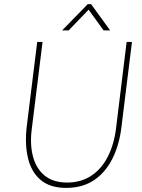

<svg xmlns="http://www.w3.org/2000/svg" viewBox="-20 -904 691 934"><path d="M407 -884H423L516 -756H484L411 -857L314 -756H282ZM110 -288 161 -700H187L134 -272Q125 -197 141.5 -139Q158 -81 199 -48.5Q240 -16 307 -16Q373 -16 423 -48.5Q473 -81 503.5 -140Q534 -199 544 -276L596 -700H622L571 -288Q561 -201 527.5 -133.5Q494 -66 438 -28Q382 10 302 10Q224 10 178.5 -28Q133 -66 116.5 -133.5Q100 -201 110 -288Z"/></svg>

Font: Haskoy Thin
Style: Italic
Weight: 100
Designer: Ertekin Erdin
Foundry: Ertekin Erdin
Version: Version 2.000; ttfautohint (v1.8.4.7-5d5b)